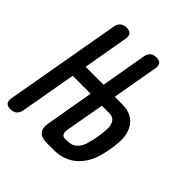

<svg xmlns="http://www.w3.org/2000/svg" viewBox="-227 -879 1029 1029"><g transform="rotate(45 287.5 -365.0)"><path d="M259 -353H123L67 -36Q63 -13 49.5 -1.5Q36 10 13 10Q-9 10 -18.5 -1.5Q-28 -13 -24 -35L92 -695Q96 -717 109.5 -728.5Q123 -740 145 -740Q168 -740 177.5 -728.5Q187 -717 183 -695L138 -436H274L319 -696Q323 -718 336 -729Q349 -740 371 -740Q393 -740 402.5 -729Q412 -718 408 -696L362 -433H415Q488 -433 522 -388.5Q556 -344 550 -271Q548 -244 543 -216.5Q538 -189 531 -162Q511 -88 460 -44Q409 0 333 0H281Q238 0 221 -20.5Q204 -41 212 -84ZM307 -125Q304 -104 312.5 -93.5Q321 -83 341 -85L358 -86Q389 -87 408.5 -108Q428 -129 436 -162Q444 -189 448.5 -216.5Q453 -244 455 -271Q459 -306 446 -328Q433 -350 400 -350H347Z"/></g></svg>

Font: Maple Mono NL Medium
Style: Italic
Weight: 500
Italic angle: -10°
Monospace: yes
Designer: subframe7536
Version: Version 7.000